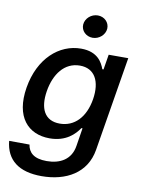

<svg xmlns="http://www.w3.org/2000/svg" viewBox="-103 -829 827 1114"><g transform="rotate(10 310.5 -271.5)"><path d="M220.9 215.9C365.1 215.9 483.3 150.6 506.4 10.7L598 -545.5H482.6L468 -456.3H460.9C447.4 -492.9 418.3 -552.6 319.6 -552.6C190.7 -552.6 75.6 -451.3 46.5 -275.2C17.4 -98.7 101.2 -8.2 229 -8.2C325.6 -8.2 375.7 -61.1 400.6 -98.7H407.3L390.6 6.4C378.2 90.2 313.6 124.6 235.1 124.6C158.4 124.6 127.5 93 120.7 47.6L0.7 46.9C11.7 159.1 87.7 215.9 220.9 215.9ZM165.8 -275.6C182.5 -377.5 238.6 -454.5 329.9 -454.5C417.6 -454.5 455.3 -382.5 438.2 -275.6C420.5 -167.3 358.7 -102.6 272 -102.6C181.1 -102.6 149.1 -173.3 165.8 -275.6ZM306.5 -692.8C304 -656.2 334.2 -626.1 373.2 -626.1C411.9 -626.1 445.7 -656.2 448.2 -692.8C450.3 -729.4 420.8 -759.2 381.7 -759.2C343 -759.2 309.3 -729.4 306.5 -692.8Z"/></g></svg>

Font: Magic Ui Pro Semi Bold
Style: Italic
Weight: 600
Italic angle: -9.39999°
Designer: Stefan Endress, Andreas Faust
Version: Version 1.000;FEAKit 1.0